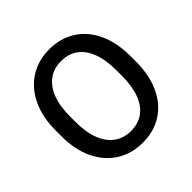

<svg xmlns="http://www.w3.org/2000/svg" viewBox="-185 -886 1060 1060"><g transform="rotate(-45 344.5 -356.0)"><path d="M635.3 -334.5Q635.3 -227.5 599.1 -150.4Q563 -73.2 497.8 -31.7Q432.6 9.8 345.2 9.8Q259.8 9.8 193.6 -31.7Q127.4 -73.2 90.1 -150.4Q52.7 -227.5 52.7 -334.5V-376Q52.7 -482.9 89.8 -560.3Q127 -637.7 192.9 -679.2Q258.8 -720.7 344.2 -720.7Q431.6 -720.7 497.1 -679.2Q562.5 -637.7 598.9 -560.3Q635.3 -482.9 635.3 -376ZM524.9 -377Q524.9 -458.5 503.4 -514.4Q481.9 -570.3 441.7 -599.4Q401.4 -628.4 344.2 -628.4Q288.6 -628.4 248 -599.4Q207.5 -570.3 185.5 -514.4Q163.6 -458.5 163.6 -377V-334.5Q163.6 -252.9 185.8 -196.5Q208 -140.1 248.8 -111.1Q289.6 -82 345.2 -82Q402.3 -82 442.6 -111.1Q482.9 -140.1 503.9 -196.5Q524.9 -252.9 524.9 -334.5Z"/></g></svg>

Font: Heebo Medium
Style: Regular
Weight: 500
Designer: Oded Ezer
Foundry: Ezer Type House
Version: Version 3.100